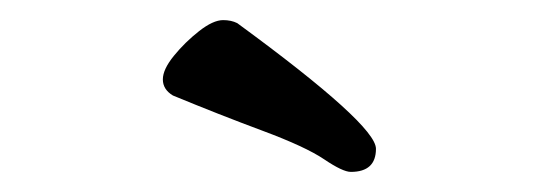

<svg xmlns="http://www.w3.org/2000/svg" viewBox="-20 -739 540 191"><path d="M329 -568Q354 -568 354 -591Q354 -615 216 -716Q210 -719 202 -719Q192 -719 178 -708Q164 -697 153 -683.5Q142 -670 142 -660Q142 -650 152 -644Q198 -625 241 -609Q284 -593 302.5 -580.5Q321 -568 329 -568Z"/></svg>

Font: LXGW WenKai Mono Medium
Style: Regular
Weight: 500
Monospace: yes
Designer: LXGW / Fontworks Inc.
Foundry: LXGW / Fontworks Inc.
Version: Version 1.520; June 14, 2025